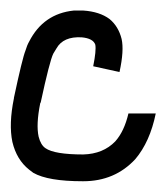

<svg xmlns="http://www.w3.org/2000/svg" viewBox="-21 -338 309 357"><path d="M133.8 -318.4Q164.1 -316.4 182.6 -302.7Q199.2 -289.1 205.1 -265.6Q210 -244.1 201.2 -204.1L152.3 -214.8Q158.2 -244.1 156.2 -254.9Q152.3 -266.6 130.9 -268.6Q96.7 -270.5 84 -248Q81.1 -243.2 78.1 -238.3Q71.3 -224.6 54.7 -147.5Q53.7 -146.5 53.7 -145.5Q45.9 -106.4 50.8 -84Q54.7 -68.4 63.5 -62.5Q80.1 -50.8 133.8 -50.8Q170.9 -51.8 193.4 -75.2Q210 -93.8 217.8 -127H268.6Q257.8 -74.2 230.5 -42Q192.4 -1 133.8 -1H132.8Q68.4 -1 41 -16.6Q37.1 -19.5 33.2 -22.5Q9.8 -41 2 -74.2Q-4.9 -107.4 4.9 -155.3V-156.2Q20.5 -229.5 26.4 -244.1Q29.3 -253.9 33.2 -260.7Q59.6 -312.5 116.2 -318.4Q125 -318.4 133.8 -318.4Z"/></svg>

Font: Bratas-flat
Style: flat
Weight: 400
Designer: MUHAMMAD YONI
Version: Version 001.000